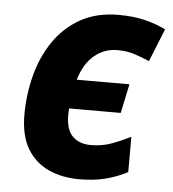

<svg xmlns="http://www.w3.org/2000/svg" viewBox="-45 -598 584 650"><g transform="rotate(5 246.5 -273.0)"><path d="M247.1 9.8Q190.4 9.8 144.3 -10.7Q98.1 -31.2 71 -75.7Q43.9 -120.1 43.9 -191.9Q43.9 -260.3 60.8 -325.2Q77.6 -390.1 113 -442.4Q148.4 -494.6 203.1 -525.4Q257.8 -556.2 333 -556.2Q381.8 -556.2 420.7 -546.9Q459.5 -537.6 493.2 -521L448.2 -409.2Q421.9 -420.4 396.5 -428.7Q371.1 -437 338.9 -437Q294.4 -437 260.5 -408.7Q226.6 -380.4 210 -325.2H389.2L368.2 -226.1H192.9Q192.4 -219.7 192.1 -214.1Q191.9 -208.5 191.9 -203.1Q191.9 -153.8 214.6 -131.3Q237.3 -108.9 276.9 -108.9Q314 -108.9 345.7 -120.4Q377.4 -131.8 411.1 -148.9V-28.8Q377 -10.7 337.4 -0.5Q297.9 9.8 247.1 9.8Z"/></g></svg>

Font: Open Sans
Style: Bold Italic
Weight: 700
Italic angle: -12°
Designer: Monotype Design Team
Foundry: Monotype Imaging Inc.
Version: Version 3.003; ttfautohint (v1.8.4)